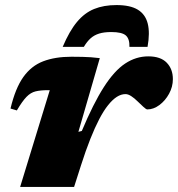

<svg xmlns="http://www.w3.org/2000/svg" viewBox="-20 -738 702 758"><path d="M176.5 -382Q175 -382 173.2 -382Q171.5 -382 169 -382Q139.5 -382 120.2 -377.2Q101 -372.5 84.5 -355.5Q68 -338.5 46.5 -302L21.5 -309.5Q40.5 -389.5 72 -433.8Q103.5 -478 150.5 -496Q197.5 -514 262 -514Q288.5 -514 305.8 -513.5Q323 -513 338.8 -512Q354.5 -511 374 -508.5L289.5 -217.5L303 -221Q348.5 -329.5 390 -394.2Q431.5 -459 474.2 -487.2Q517 -515.5 565.5 -515.5Q614 -515.5 638.2 -490.5Q662.5 -465.5 662.5 -425.5Q662.5 -395.5 647.5 -368Q632.5 -340.5 609.2 -323.2Q586 -306 561.5 -306Q557 -306 546 -316.2Q535 -326.5 523 -338Q511 -350 498.5 -358.2Q486 -366.5 475.5 -366.5Q458.5 -366.5 441.5 -355.8Q424.5 -345 407 -323.2Q389.5 -301.5 372 -268Q354.5 -234.5 336.5 -189.2Q318.5 -144 300 -86L272.5 0H59.5ZM419.5 -611.5Q391 -611.5 371.5 -605.5Q352 -599.5 337.8 -586.8Q323.5 -574 311 -553H227.5Q254 -615.5 283.8 -651.2Q313.5 -687 351.5 -702.5Q389.5 -718 440 -718Q494 -718 524 -699.8Q554 -681.5 563.2 -645Q572.5 -608.5 562.5 -553H491Q492 -584.5 476.8 -598Q461.5 -611.5 419.5 -611.5Z"/></svg>

Font: Newsreader 9pt ExtraBold
Style: Italic
Weight: 800
Italic angle: -17°
Designer: Hugues Gentile
Foundry: Production Type
Version: Version 1.003